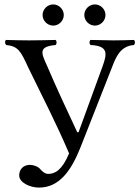

<svg xmlns="http://www.w3.org/2000/svg" viewBox="-20 -828 634 870"><path d="M362 -760C362 -734 384 -712 410 -712C436 -712 458 -734 458 -760C458 -786 436 -808 410 -808C384 -808 362 -786 362 -760ZM173 -760C173 -734 195 -712 221 -712C247 -712 269 -734 269 -760C269 -786 247 -808 221 -808C195 -808 173 -786 173 -760ZM107.5 -523C169.4 -396.1 236.9 -265 293 -133C262 -58 230 -40 198 -40C184 -40 169 -53 162 -62C152 -74 130 -81 116 -81C86 -81 67 -61 67 -33C67 -1 115 22 157 22C247 22 302 -52 345 -161L486.7 -521C505 -569 524.7 -619.3 587 -624C593 -630 593 -641 587 -647C557 -646 518 -645 495 -645C472 -645 427 -646 390 -647C384 -641 384 -630 390 -624C472.3 -620.3 465 -584 445 -528L336 -229H330C283.1 -328.6 236.4 -428.9 191.4 -534C165 -591 156 -617 232 -624C238 -630 238 -641 232 -647C195 -646 138.7 -645 111 -645C83.7 -645 34 -646 7 -647C1 -641 2 -630 8 -624C63 -619 75 -594 107.5 -523Z"/></svg>

Font: Libertinus Serif Display
Style: Regular
Weight: 400
Designer: Philipp H. Poll
Foundry: Khaled Hosny
Version: Version 6.1